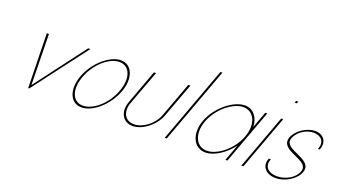

<svg xmlns="http://www.w3.org/2000/svg" viewBox="-64 -1291 3162 1802"><g transform="rotate(20 1517.0 -389.5)"><path d="M243 -539 242.2 -553H264.2L264 -547L273 -46L651.5 -547L655.7 -553H677.7L666.5 -539L269.6 -16L265.6 -10H253.7L254.2 -16Z M677.5 -282C732.1 -430 873.6 -552 984.4 -553C1096.6 -553 1146.7 -429 1091.5 -282C1036.5 -133 896.9 -9 784.2 -10C672 -10 622.5 -133 677.5 -282ZM697.5 -282C645.5 -141 687.5 -29 791.6 -30C896.1 -30 1020.1 -140 1071.5 -282C1123.1 -422 1081.2 -532 977.1 -533C873.4 -533 749.1 -422 697.5 -282Z M1309.7 -543 1313.1 -552H1334.8L1330.2 -542L1205.8 -207C1169.3 -108 1212.4 -29 1302.1 -30C1392.2 -30 1493 -107 1528.8 -207L1652.7 -543L1656.1 -552H1678.1L1673.4 -542L1548.8 -207C1509.4 -100 1392.1 -9 1294.7 -10C1197.8 -10 1147 -99 1185.8 -207Z M1894.4 -759 1898.1 -769H1918.1L1914.4 -759L1641.9 -20L1638.2 -10H1618.2L1621.9 -20Z M1900.1 -281C1955.1 -430 2110.1 -552 2222.4 -553C2305.5 -553 2362.2 -485.1 2364.3 -389.8L2420.7 -543L2424.4 -553H2444.4L2440.7 -543L2345.6 -285C2345.1 -283.7 2344.6 -282.3 2344.1 -281L2247.9 -20L2244.2 -10H2224.2L2227.9 -20L2284.3 -172.9C2212 -77.3 2105.8 -9.3 2022.2 -10C1908.2 -10 1845.5 -133 1900.1 -281ZM1920.1 -281C1868.5 -141 1925.2 -29 2029.6 -30C2133.3 -30 2270.3 -137.8 2322.5 -276.7L2324.1 -281C2376.1 -422 2319.7 -532 2215.1 -533C2111.1 -533 1972.1 -422 1920.1 -281Z M2661.3 -737H2651.3L2658.7 -757H2668.7H2669.7H2679.7L2672.3 -737H2662.3ZM2579.7 -543 2583.4 -553H2603.4L2599.7 -543L2406.9 -20L2403.2 -10H2383.2L2386.9 -20Z M3025.8 -413 3022.1 -403H3005.1L3008.8 -413C3033.5 -480 2994.9 -532 2917.1 -533C2839.7 -533 2762 -479 2736.8 -413C2688.5 -282 3006.2 -303 2948.8 -150C2920.4 -73 2815.9 -9 2722.7 -10C2630 -10 2571.4 -73 2599.8 -150L2603.5 -160H2623.5L2619.8 -150C2595.1 -83 2643 -29 2730.1 -30C2817.6 -30 2904.7 -82 2928.8 -150C2977.5 -282 2661 -259 2716.8 -413C2745.2 -490 2842.5 -552 2924.4 -553C3006.9 -553 3054.2 -490 3025.8 -413Z"/></g></svg>

Font: Nordica Plus
Style: NordicaClassicUltLtCondObl
Weight: 300
Version: Version 1.01